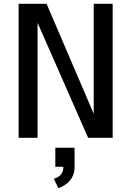

<svg xmlns="http://www.w3.org/2000/svg" viewBox="-20 -720 690 1003"><path d="M77.3 0V-700H223.4L486.1 -87.1H469.6V-700H568.6V0H440.4L171.9 -610.9H176.3V0ZM285.1 262.9 260.9 213.7Q271.1 211.1 282.8 204.7Q294.5 198.3 302.9 184.9Q311.3 171.5 311.3 149L369.6 151.3Q369.6 186.9 354.4 210.2Q339.2 233.4 319.2 246Q299.2 258.6 285.1 262.9ZM269 151.3V51.9H369.6V151.3Z"/></svg>

Font: Trispace Thin
Style: Regular
Weight: 100
Designer: Tyler Finck
Foundry: Etcetera Type Company
Version: Version 1.210